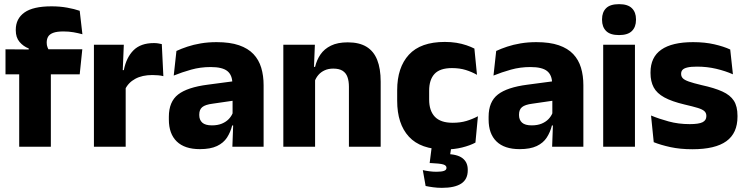

<svg xmlns="http://www.w3.org/2000/svg" viewBox="-20 -707 3596 925"><path d="M228 -676.5Q268.5 -676.5 303.2 -670.2Q338 -664 364 -655L377 -542Q357 -547.5 334.5 -551.5Q312 -555.5 285.5 -555.5Q254 -555.5 236.2 -548.8Q218.5 -542 211.8 -530.2Q205 -518.5 205 -502V-501Q205 -489 208.8 -479.5Q212.5 -470 217.5 -461.5L118.5 -458V-473.5Q92.5 -483.5 74.2 -505Q56 -526.5 56 -561V-563.5Q56 -617 97.8 -646.8Q139.5 -676.5 228 -676.5ZM225 0H72.5V-426.5H225ZM364 -349H6.5V-469.5L138.5 -468.5L196.5 -469.5H376.5Z M582.5 -276 540.5 -369H576.5Q588.5 -430 623.2 -464.8Q658 -499.5 721.5 -499.5Q732.5 -499.5 741.8 -498Q751 -496.5 759.5 -494.5L767 -340Q756.5 -343 742.5 -344.2Q728.5 -345.5 714 -345.5Q665 -345.5 631.5 -327.2Q598 -309 582.5 -276ZM585.5 0H432.5V-491.5H576.5L570 -334.5L585.5 -332.5Z M1250 0H1099.5L1104 -123L1100.5 -130.5V-284L1099.5 -304Q1099.5 -345 1075.5 -364.5Q1051.5 -384 995 -384Q945.5 -384 901 -371.5Q856.5 -359 817 -343L830 -461.5Q853.5 -472.5 882.8 -482.2Q912 -492 947.5 -498Q983 -504 1023.5 -504Q1088 -504 1131.5 -489Q1175 -474 1201 -446.5Q1227 -419 1238.5 -380.8Q1250 -342.5 1250 -296.5ZM943 11.5Q869.5 11.5 831.5 -25.5Q793.5 -62.5 793.5 -131V-144.5Q793.5 -217 838.2 -251.8Q883 -286.5 980.5 -299L1112.5 -316.5L1121.5 -224.5L1004.5 -207.5Q969 -203 954.5 -191Q940 -179 940 -155.5V-152Q940 -129.5 954.5 -116.2Q969 -103 1001 -103Q1029 -103 1049.2 -111.5Q1069.5 -120 1082.5 -133.8Q1095.5 -147.5 1102 -164.5L1123.5 -102.5H1098.5Q1090.5 -70.5 1073.8 -44.5Q1057 -18.5 1025.5 -3.5Q994 11.5 943 11.5Z M1814 0H1661V-289Q1661 -316 1654 -335.8Q1647 -355.5 1630.5 -366Q1614 -376.5 1585.5 -376.5Q1562 -376.5 1544 -368.2Q1526 -360 1513.8 -345.8Q1501.5 -331.5 1495.5 -313.5L1472 -385H1498Q1506 -418.5 1524.2 -445Q1542.5 -471.5 1574.5 -487.2Q1606.5 -503 1655.5 -503Q1710.5 -503 1745.5 -481.8Q1780.5 -460.5 1797.2 -418.5Q1814 -376.5 1814 -313.5ZM1498 0H1345V-491.5H1497L1492 -368.5L1498 -354Z M2123.5 13Q2006.5 13 1950 -48.5Q1893.5 -110 1893.5 -221.5V-272.5Q1893.5 -382 1950 -443.5Q2006.5 -505 2123 -505Q2153 -505 2179 -500.8Q2205 -496.5 2227 -489Q2249 -481.5 2265.5 -473L2278 -346.5Q2253.5 -360.5 2224 -369.8Q2194.5 -379 2157.5 -379Q2099.5 -379 2073.5 -351Q2047.5 -323 2047.5 -270V-227.5Q2047.5 -173.5 2075 -144.5Q2102.5 -115.5 2161 -115.5Q2197.5 -115.5 2226.8 -124.2Q2256 -133 2282.5 -147L2270.5 -20Q2244.5 -6 2206.5 3.5Q2168.5 13 2123.5 13ZM2062 -16H2157L2144 68L2085.5 36Q2096.5 35.5 2107 35.2Q2117.5 35 2128 35Q2182.5 35.5 2208 55Q2233.5 74.5 2233.5 110.5V113.5Q2233.5 157 2202 177.5Q2170.5 198 2109 198Q2087 198 2066.8 195.2Q2046.5 192.5 2030.5 189L2017 112.5Q2032 116 2049 118.2Q2066 120.5 2082.5 120.5Q2107 120.5 2119 116.2Q2131 112 2131 102V101Q2131 90 2115.2 85.2Q2099.5 80.5 2054 78.5Q2052 78.5 2051 78.5Q2050 78.5 2050 78.5Z M2790.5 0H2640L2644.5 -123L2641 -130.5V-284L2640 -304Q2640 -345 2616 -364.5Q2592 -384 2535.5 -384Q2486 -384 2441.5 -371.5Q2397 -359 2357.5 -343L2370.5 -461.5Q2394 -472.5 2423.2 -482.2Q2452.5 -492 2488 -498Q2523.5 -504 2564 -504Q2628.5 -504 2672 -489Q2715.5 -474 2741.5 -446.5Q2767.5 -419 2779 -380.8Q2790.5 -342.5 2790.5 -296.5ZM2483.5 11.5Q2410 11.5 2372 -25.5Q2334 -62.5 2334 -131V-144.5Q2334 -217 2378.8 -251.8Q2423.5 -286.5 2521 -299L2653 -316.5L2662 -224.5L2545 -207.5Q2509.5 -203 2495 -191Q2480.5 -179 2480.5 -155.5V-152Q2480.5 -129.5 2495 -116.2Q2509.5 -103 2541.5 -103Q2569.5 -103 2589.8 -111.5Q2610 -120 2623 -133.8Q2636 -147.5 2642.5 -164.5L2664 -102.5H2639Q2631 -70.5 2614.2 -44.5Q2597.5 -18.5 2566 -3.5Q2534.5 11.5 2483.5 11.5Z M3039 0H2886V-491.5H3039ZM2962.5 -538Q2919.5 -538 2900 -557.8Q2880.5 -577.5 2880.5 -611V-614.5Q2880.5 -648 2900 -667.5Q2919.5 -687 2962.5 -687Q3004.5 -687 3024.2 -667.5Q3044 -648 3044 -614.5V-611Q3044 -577 3024.2 -557.5Q3004.5 -538 2962.5 -538Z M3315.5 12Q3257 12 3210 1.8Q3163 -8.5 3129.5 -22L3116.5 -150.5Q3155 -134.5 3201.8 -121.8Q3248.5 -109 3303 -109Q3346.5 -109 3364.8 -118.2Q3383 -127.5 3383 -147V-149Q3383 -162.5 3373.8 -171.2Q3364.5 -180 3341.8 -187Q3319 -194 3278 -203.5Q3216.5 -218 3180.5 -237.8Q3144.5 -257.5 3129.2 -286.2Q3114 -315 3114 -354.5V-358.5Q3114 -431.5 3166 -467.8Q3218 -504 3319 -504Q3376 -504 3421.5 -493.5Q3467 -483 3498 -468.5L3511 -349Q3475 -365 3430.8 -375.5Q3386.5 -386 3338 -386Q3308.5 -386 3291.8 -382Q3275 -378 3268.2 -370.5Q3261.5 -363 3261.5 -352V-350.5Q3261.5 -338.5 3269.5 -330Q3277.5 -321.5 3298.8 -314Q3320 -306.5 3360 -297Q3422 -283.5 3460 -266.2Q3498 -249 3515.5 -221.8Q3533 -194.5 3533 -149.5V-145Q3533 -65.5 3479.5 -26.8Q3426 12 3315.5 12Z"/></svg>

Font: Anek Malayalam Medium
Style: Bold
Weight: 700
Version: Version 1.003